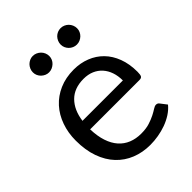

<svg xmlns="http://www.w3.org/2000/svg" viewBox="-201 -813 931 931"><g transform="rotate(-45 264.0 -348.0)"><path d="M481.5 -71Q465 -51 442 -36.2Q419 -21.5 392.8 -12Q366.5 -2.5 338.5 2.2Q310.5 7 283 7Q230.5 7 186.2 -10.8Q142 -28.5 109.8 -62.8Q77.5 -97 59.5 -147.5Q41.5 -198 41.5 -263.5Q41.5 -316.5 57.8 -362.5Q74 -408.5 104.5 -442.2Q135 -476 179 -495.2Q223 -514.5 278 -514.5Q323.5 -514.5 362.2 -499.2Q401 -484 429.2 -455.2Q457.5 -426.5 473.5 -384.2Q489.5 -342 489.5 -288Q489.5 -267 485 -260Q480.5 -253 468 -253H129.5Q131 -205 142.8 -169.5Q154.5 -134 175.5 -110.2Q196.5 -86.5 225.5 -74.8Q254.5 -63 290.5 -63Q324 -63 348.2 -70.8Q372.5 -78.5 390 -87.5Q407.5 -96.5 419.2 -104.2Q431 -112 439.5 -112Q450.5 -112 456.5 -103.5ZM409.5 -308.5Q409.5 -339.5 400.8 -365.2Q392 -391 375.2 -409.8Q358.5 -428.5 334.5 -438.8Q310.5 -449 280 -449Q216 -449 178.8 -411.8Q141.5 -374.5 132.5 -308.5ZM427 -666.5Q431.5 -656 431.5 -644.5Q431.5 -633 427 -623Q422.5 -613 414.8 -605.5Q407 -598 396.8 -593.5Q386.5 -589 375 -589Q363.5 -589 353.2 -593.5Q343 -598 335.5 -605.5Q328 -613 323.5 -623Q319 -633 319 -644.5Q319 -656 323.5 -666.5Q328 -677 335.5 -684.8Q343 -692.5 353.2 -697Q363.5 -701.5 375 -701.5Q386.5 -701.5 396.8 -697Q407 -692.5 414.8 -684.8Q422.5 -677 427 -666.5ZM184 -589Q173 -589 163 -593.5Q153 -598 145.2 -605.5Q137.5 -613 133 -623Q128.5 -633 128.5 -644.5Q128.5 -656 133 -666.5Q137.5 -677 145.2 -684.8Q153 -692.5 163 -697Q173 -701.5 184 -701.5Q195.5 -701.5 205.8 -697Q216 -692.5 224 -684.8Q232 -677 236.5 -666.5Q241 -656 241 -644.5Q241 -633 236.5 -623Q232 -613 224 -605.5Q216 -598 205.8 -593.5Q195.5 -589 184 -589Z"/></g></svg>

Font: Lato
Style: Regular
Weight: 400
Designer: Lukasz Dziedzic with Adam Twardoch and Botio Nikoltchev
Foundry: tyPoland Lukasz Dziedzic
Version: Version 2.010; 2014-09-01; http://www.latofonts.com/; ttfaut